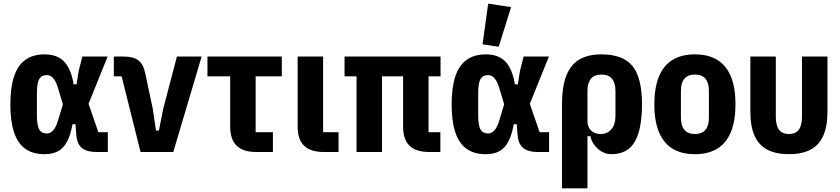

<svg xmlns="http://www.w3.org/2000/svg" viewBox="-20 -836 4622 1056"><path d="M573 -109V0H510Q459 0 431.5 -21.5Q404 -43 400 -92L395 -153H379Q368 -94 349 -57.5Q330 -21 299.5 -4.5Q269 12 225 12Q160 12 118.5 -18Q77 -48 57 -109Q37 -170 37 -262Q37 -354 57 -415Q77 -476 119 -506.5Q161 -537 225 -537Q269 -537 301 -521Q333 -505 354 -468.5Q375 -432 385 -372H401L413 -447L433 -525H572L467 -265L521 -109ZM237 -102Q250 -102 261 -109Q272 -116 281.5 -131Q291 -146 298 -170L326 -262L298 -355Q291 -379 281.5 -394Q272 -409 261 -416Q250 -423 237 -423Q209 -423 196 -401.5Q183 -380 183 -323V-202Q183 -145 196 -123.5Q209 -102 237 -102Z M933 0H753L649 -416H606V-525H660Q714 -525 741.5 -503.5Q769 -482 779 -432L820 -239L838 -118H854L878 -239L953 -525H1089Z M1481 0H1390Q1317 0 1281.5 -34.5Q1246 -69 1246 -140V-416H1121V-525H1530V-416H1386V-109H1481Z M1842 -109V0H1761Q1688 0 1652.5 -34.5Q1617 -69 1617 -140V-525H1757V-109Z M2337 -416V-109H2402V0H2341Q2268 0 2232.5 -34.5Q2197 -69 2197 -140V-416H2081V0H1941V-416H1875V-525H2403V-416Z M3000 -109V0H2937Q2886 0 2858.5 -21.5Q2831 -43 2827 -92L2822 -153H2806Q2795 -94 2776 -57.5Q2757 -21 2726.5 -4.5Q2696 12 2652 12Q2587 12 2545.5 -18Q2504 -48 2484 -109Q2464 -170 2464 -262Q2464 -354 2484 -415Q2504 -476 2546 -506.5Q2588 -537 2652 -537Q2696 -537 2728 -521Q2760 -505 2781 -468.5Q2802 -432 2812 -372H2828L2840 -447L2860 -525H2999L2894 -265L2948 -109ZM2664 -102Q2677 -102 2688 -109Q2699 -116 2708.5 -131Q2718 -146 2725 -170L2753 -262L2725 -355Q2718 -379 2708.5 -394Q2699 -409 2688 -416Q2677 -423 2664 -423Q2636 -423 2623 -401.5Q2610 -380 2610 -323V-202Q2610 -145 2623 -123.5Q2636 -102 2664 -102ZM2791 -797 2723 -579 2634 -592 2665 -816Z M3071 200V-262Q3071 -360 3095 -420.5Q3119 -481 3167 -509Q3215 -537 3288 -537Q3406 -537 3458.5 -473Q3511 -409 3511 -262Q3511 -126 3471.5 -57Q3432 12 3342 12Q3302 12 3269 -17Q3236 -46 3227 -87H3211V200ZM3285 -99Q3320 -99 3342.5 -125Q3365 -151 3365 -196V-336Q3365 -381 3345.5 -403.5Q3326 -426 3288 -426Q3250 -426 3230.5 -403.5Q3211 -381 3211 -336V-172Q3211 -149 3220 -132.5Q3229 -116 3245.5 -107.5Q3262 -99 3285 -99Z M3802 12Q3729 12 3679.5 -18Q3630 -48 3604.5 -109Q3579 -170 3579 -262Q3579 -355 3604.5 -416Q3630 -477 3679.5 -507Q3729 -537 3802 -537Q3875 -537 3924.5 -507Q3974 -477 3999.5 -416Q4025 -355 4025 -262Q4025 -170 3999.5 -109Q3974 -48 3924.5 -18Q3875 12 3802 12ZM3802 -99Q3840 -99 3859.5 -121.5Q3879 -144 3879 -189V-336Q3879 -381 3859.5 -403.5Q3840 -426 3802 -426Q3764 -426 3744.5 -403.5Q3725 -381 3725 -336V-189Q3725 -144 3744.5 -121.5Q3764 -99 3802 -99Z M4247 -525V-198Q4247 -164 4254.5 -142Q4262 -120 4278 -109.5Q4294 -99 4319 -99Q4344 -99 4360 -109.5Q4376 -120 4383.5 -142Q4391 -164 4391 -198V-525H4531V-220Q4531 -140 4507.5 -88.5Q4484 -37 4437 -12.5Q4390 12 4319 12Q4248 12 4201 -12.5Q4154 -37 4130.5 -88.5Q4107 -140 4107 -220V-525Z"/></svg>

Font: IBM Plex Sans Condensed
Style: Bold
Weight: 700
Width: 3
Designer: Mike Abbink, Paul van der Laan, Pieter van Rosmalen
Foundry: Bold Monday
Version: Version 3.201